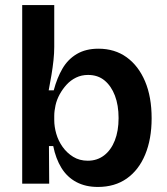

<svg xmlns="http://www.w3.org/2000/svg" viewBox="-20 -728 663 761"><path d="M368 13Q319 13 282.5 -6.5Q246 -26 223.5 -62.5Q201 -99 191 -149H174L175 0H68V-254V-708H195V-542Q195 -517 192 -489Q189 -461 184 -431Q179 -401 173 -370H193Q206 -419 227.5 -456Q249 -493 284.5 -514Q320 -535 370 -535Q435 -535 482 -501Q529 -467 555 -405.5Q581 -344 581 -259Q581 -177 555.5 -115.5Q530 -54 482.5 -20.5Q435 13 368 13ZM328 -91Q365 -91 392.5 -112Q420 -133 435 -171Q450 -209 450 -260Q450 -311 435.5 -349Q421 -387 394.5 -409Q368 -431 329 -431Q303 -431 281.5 -420.5Q260 -410 244 -392.5Q228 -375 216.5 -354Q205 -333 200 -310.5Q195 -288 195 -268V-252Q195 -226 203 -198Q211 -170 228 -146Q245 -122 270 -106.5Q295 -91 328 -91Z"/></svg>

Font: Bricolage Grotesque 20pt SemiBold
Style: Regular
Weight: 600
Version: Version 1.001;gftools[0.9.33.dev8+g029e19f]